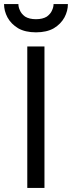

<svg xmlns="http://www.w3.org/2000/svg" viewBox="-55 -930 356 950"><path d="M80 -700H165V0H80ZM-35 -910H36Q36 -895 43 -880Q50 -862 69 -848Q90 -835 123 -835Q156 -835 177 -848Q196 -862 203 -880Q210 -895 210 -910H281Q281 -876 264 -844Q246 -811 211 -790Q176 -770 123 -770Q70 -770 35 -790Q0 -811 -18 -844Q-35 -876 -35 -910Z"/></svg>

Font: jost-mod-400
Style: Regular
Weight: 400
Version: Version 3.200; ttfautohint (v0.97) -l 8 -r 50 -G 200 -x 14 -